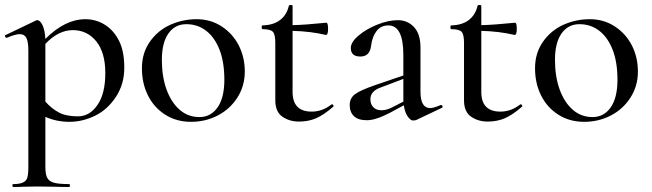

<svg xmlns="http://www.w3.org/2000/svg" viewBox="-23 -476 2617 771"><path d="M159.2 -299.8V-67.9Q185.1 -39.1 214.1 -23.9Q243.2 -8.8 290 -8.8Q336.9 -8.8 368.4 -54.4Q399.9 -100.1 399.9 -182.6Q399.9 -265.1 363.5 -310.1Q327.1 -355 269.3 -355Q211.4 -355 159.2 -299.8ZM159.2 -6.8V193.8Q159.2 223.6 166.5 237.8Q173.8 252 193.4 257.6Q212.9 263.2 254.9 263.2Q257.8 263.2 257.8 269Q257.8 274.9 254.9 274.9Q219.7 274.9 200.2 273.9L125 272.9L68.8 273.9Q54.7 274.9 29.8 274.9Q26.9 274.9 26.9 269Q26.9 263.2 29.8 263.2Q78.6 263.7 86.4 238.3Q90.8 224.6 90.8 193.8V-273.9Q90.8 -308.1 83 -323.5Q75.2 -338.9 56.6 -338.9Q38.1 -338.9 4.9 -324.2H3.9Q0 -324.2 -2.4 -328.6Q-4.9 -333 -1 -335L120.1 -393.1Q122.1 -395 126 -395Q138.2 -395 147.7 -375Q157.2 -355 159.2 -319.8Q238.3 -398.9 319.8 -398.9Q361.8 -398.9 397.5 -377Q433.1 -355 454.6 -313Q476.1 -271 476.1 -204.3Q476.1 -137.7 442.1 -86.4Q408.2 -35.2 358.2 -11Q308.1 13.2 255.9 13.2Q203.6 13.2 159.2 -6.8Z M850.8 -44.9Q877.9 -84 877.9 -155.5Q877.9 -227.1 858.4 -276.6Q838.9 -326.2 804.7 -352.5Q770.5 -378.9 725.1 -378.9Q679.7 -378.9 653.3 -341.6Q627 -304.2 627 -236.1Q627 -168 645.8 -116.5Q664.6 -64.9 698.2 -35.4Q731.9 -5.9 777.8 -5.9Q823.7 -5.9 850.8 -44.9ZM571.3 -92.5Q546.9 -141.1 546.9 -202.1Q546.9 -263.2 578.9 -308.6Q610.8 -354 660.9 -376.5Q710.9 -398.9 766.8 -398.9Q822.8 -398.9 867.2 -369.9Q911.6 -340.8 935.8 -293.5Q960 -246.1 960 -188.5Q960 -130.9 930.4 -84.5Q900.9 -38.1 851.8 -12.5Q802.7 13.2 744.1 13.2Q685.5 13.2 640.6 -15.4Q595.7 -43.9 571.3 -92.5Z M1287.6 -384.8Q1294.4 -384.8 1294.4 -359.4Q1294.4 -334 1284.7 -335.9Q1224.6 -350.1 1151.9 -352.1V-106.9Q1151.9 -27.8 1228.5 -27.8Q1271.5 -27.8 1307.6 -56.2Q1308.6 -57.1 1311 -57.1Q1313.5 -57.1 1315.7 -53Q1317.9 -48.8 1314.5 -46.9Q1277.3 -14.6 1246.6 -1.2Q1215.8 12.2 1177.7 12.2Q1139.6 12.2 1111.1 -7.3Q1082.5 -26.9 1082.5 -73.2V-304.2Q1082.5 -338.4 1072.5 -348.6Q1062.5 -358.9 1030.8 -358.9Q1027.8 -358.9 1027.8 -366.5Q1027.8 -374 1030.8 -374Q1074.7 -375 1101.6 -395.5Q1128.4 -416 1136.7 -452.1Q1137.7 -456.1 1144.8 -456.1Q1151.9 -456.1 1151.9 -452.1V-375Q1200.7 -376 1287.6 -384.8Z M1464.4 -78.1Q1464.4 -57.1 1476.3 -45.2Q1488.3 -33.2 1508.8 -33.2Q1529.3 -33.2 1551.8 -44.9L1596.7 -67.9V-159.2L1509.3 -126Q1464.4 -111.3 1464.4 -78.1ZM1385.7 -283.2Q1385.7 -307.1 1417.2 -333.5Q1448.7 -359.9 1492.7 -377.4Q1536.6 -395 1575 -395Q1613.3 -395 1639.4 -367.4Q1665.5 -339.8 1665.5 -285.2V-107.9Q1665.5 -42 1704.6 -42Q1717.8 -42 1746.6 -54.2H1748.5Q1752.4 -54.2 1753.9 -49.6Q1755.4 -44.9 1751.5 -43L1648.4 5.9Q1644.5 7.8 1635 7.8Q1625.5 7.8 1614 -8.5Q1602.5 -24.9 1598.6 -53.2L1542.5 -22.9Q1485.4 6.8 1450.4 6.8Q1415.5 6.8 1398.4 -9.5Q1381.3 -25.9 1381.3 -54Q1381.3 -82 1402.8 -97.9Q1424.3 -113.8 1482.4 -133.8L1596.7 -172.9V-254.9Q1596.7 -374 1536.6 -374Q1506.8 -374 1489.3 -351.6Q1471.7 -329.1 1467.3 -293Q1462.4 -249 1424.1 -249Q1385.7 -249 1385.7 -283.2Z M2045.4 -384.8Q2052.2 -384.8 2052.2 -359.4Q2052.2 -334 2042.5 -335.9Q1982.4 -350.1 1909.7 -352.1V-106.9Q1909.7 -27.8 1986.3 -27.8Q2029.3 -27.8 2065.4 -56.2Q2066.4 -57.1 2068.8 -57.1Q2071.3 -57.1 2073.5 -53Q2075.7 -48.8 2072.3 -46.9Q2035.2 -14.6 2004.4 -1.2Q1973.6 12.2 1935.5 12.2Q1897.5 12.2 1868.9 -7.3Q1840.3 -26.9 1840.3 -73.2V-304.2Q1840.3 -338.4 1830.3 -348.6Q1820.3 -358.9 1788.6 -358.9Q1785.6 -358.9 1785.6 -366.5Q1785.6 -374 1788.6 -374Q1832.5 -375 1859.4 -395.5Q1886.2 -416 1894.5 -452.1Q1895.5 -456.1 1902.6 -456.1Q1909.7 -456.1 1909.7 -452.1V-375Q1958.5 -376 2045.4 -384.8Z M2429.4 -44.9Q2456.5 -84 2456.5 -155.5Q2456.5 -227.1 2437 -276.6Q2417.5 -326.2 2383.3 -352.5Q2349.1 -378.9 2303.7 -378.9Q2258.3 -378.9 2231.9 -341.6Q2205.6 -304.2 2205.6 -236.1Q2205.6 -168 2224.4 -116.5Q2243.2 -64.9 2276.9 -35.4Q2310.5 -5.9 2356.4 -5.9Q2402.3 -5.9 2429.4 -44.9ZM2149.9 -92.5Q2125.5 -141.1 2125.5 -202.1Q2125.5 -263.2 2157.5 -308.6Q2189.5 -354 2239.5 -376.5Q2289.6 -398.9 2345.5 -398.9Q2401.4 -398.9 2445.8 -369.9Q2490.2 -340.8 2514.4 -293.5Q2538.6 -246.1 2538.6 -188.5Q2538.6 -130.9 2509 -84.5Q2479.5 -38.1 2430.4 -12.5Q2381.3 13.2 2322.8 13.2Q2264.2 13.2 2219.2 -15.4Q2174.3 -43.9 2149.9 -92.5Z"/></svg>

Font: Cormorant-Medium
Style: Regular
Weight: 500
Designer: Christian Thalmann (Catharsis Fonts)
Version: Version 3.000